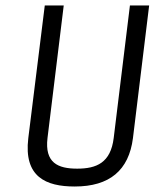

<svg xmlns="http://www.w3.org/2000/svg" viewBox="-20 -669 563 699"><path d="M261 -55C191 -55 142 -76 153 -167L212 -649H143L83 -166C66 -25 147 10 252 10C379 10 449 -49 464 -166L523 -649H453L394 -167C383 -76 331 -55 261 -55Z"/></svg>

Font: Gamestation Condensed
Style: Italic
Weight: 400
Width: 3
Designer: Jonas Hecksher
Foundry: Jonas Hecksher, Playtypeª, e-types AS
Version: Version 1.003